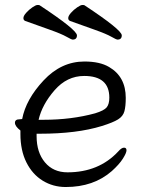

<svg xmlns="http://www.w3.org/2000/svg" viewBox="-20 -733 583 771"><path d="M59 -254 69 -255Q84 -334 155 -410Q226 -486 319 -486Q381 -486 418 -464Q485 -425 485 -340Q485 -306 479.5 -286Q474 -266 454 -253.5Q434 -241 389 -227Q289 -196 140 -196H127V-186Q127 -121 160.5 -81Q194 -41 251 -41Q377 -41 455 -125Q468 -140 478 -140Q488 -140 488 -129.5Q488 -119 473.5 -96Q459 -73 429 -46Q356 18 244 18Q193 18 151.5 -7.5Q110 -33 86 -81Q62 -129 62 -195V-209Q40 -226 40 -240Q40 -254 59 -254ZM155 -252Q267 -252 362 -278Q398 -289 408.5 -302Q419 -315 419 -341Q419 -428 318 -428Q249 -428 199 -370.5Q149 -313 135 -252ZM469 -591Q469 -574 452 -574Q447 -574 427 -585.5Q407 -597 359 -614Q311 -631 261 -649Q254 -652 254 -660.5Q254 -669 265 -681.5Q276 -694 290 -703.5Q304 -713 310.5 -713Q317 -713 319 -712Q469 -613 469 -591ZM289 -591Q289 -574 272 -574Q267 -574 247 -585.5Q227 -597 179 -614Q131 -631 81 -649Q74 -652 74 -660.5Q74 -669 85 -681.5Q96 -694 110 -703.5Q124 -713 130.5 -713Q137 -713 139 -712Q289 -613 289 -591Z"/></svg>

Font: LXGW WenKai
Style: Regular
Weight: 400
Designer: LXGW / Fontworks Inc.
Foundry: LXGW / Fontworks Inc.
Version: Version 1.520; June 14, 2025